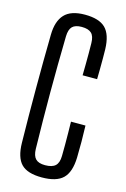

<svg xmlns="http://www.w3.org/2000/svg" viewBox="-124 -863 607 928"><g transform="rotate(15 180.0 -399.0)"><path d="M182.7 7.6Q110.7 7.6 79.6 -24.2Q48.5 -56 47.2 -129Q45.9 -197.5 45.4 -264.9Q44.9 -332.4 44.9 -399.7Q44.9 -466.9 45.4 -534.6Q45.9 -602.3 47.2 -670.6Q48.3 -737.9 80 -772.1Q111.7 -806.4 181.9 -806.4Q253 -806.4 285 -774.9Q317 -743.3 319.2 -670.4Q319.7 -651.5 319.7 -623.3Q319.7 -595.1 319.4 -567.1Q319.1 -539.2 318.6 -520.3H246.1Q246.6 -545.5 246.9 -573.2Q247.2 -600.8 247.2 -628.8Q247.2 -656.9 246.7 -681.7Q246.2 -716.1 230.9 -730.6Q215.7 -745.2 181.9 -745.2Q149.8 -745.2 135.3 -730.6Q120.7 -716.1 119.7 -681.7Q118.1 -608.9 117.4 -539Q116.6 -469.1 116.6 -399.8Q116.6 -330.5 117.4 -260.4Q118.1 -190.4 119.7 -117.7Q120.7 -83.7 135.5 -68.6Q150.2 -53.6 182.7 -53.6Q218.2 -53.6 234.2 -68.6Q250.2 -83.7 250.7 -117.7Q251.2 -144.4 251.2 -174.1Q251.3 -203.7 250.8 -233.3Q250.4 -262.9 249.9 -289.3H322.4Q323.8 -248.2 324 -209.1Q324.2 -170.1 323.2 -129Q321 -56 288.4 -24.2Q255.9 7.6 182.7 7.6Z"/></g></svg>

Font: Big Shoulders Thin
Style: Regular
Weight: 100
Designer: Patric King
Foundry: XO Type Co
Version: Version 2.002